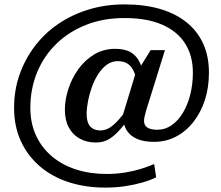

<svg xmlns="http://www.w3.org/2000/svg" viewBox="-20 -697 1005 873"><path d="M459 156Q369 156 293 131.5Q217 107 161.5 59.5Q106 12 75 -55Q44 -122 44 -207Q44 -286 68.5 -356.5Q93 -427 137.5 -486Q182 -545 244 -587.5Q306 -630 382.5 -653.5Q459 -677 546 -677Q637 -677 708.5 -656Q780 -635 829.5 -594.5Q879 -554 904.5 -497Q930 -440 930 -367Q930 -299 911.5 -242Q893 -185 859 -142Q825 -99 779.5 -75.5Q734 -52 681 -52Q636 -52 606.5 -64Q577 -76 561 -97.5Q545 -119 540 -148L532 -152L602 -382H611L665 -469H730L644 -193Q639 -175 637 -165.5Q635 -156 635 -147Q635 -127 650 -117Q665 -107 696 -107Q731 -107 761 -128Q791 -149 812.5 -185.5Q834 -222 845.5 -268.5Q857 -315 857 -367Q857 -444 821.5 -499.5Q786 -555 717 -585Q648 -615 546 -615Q450 -615 371.5 -584Q293 -553 236 -497.5Q179 -442 148.5 -367.5Q118 -293 118 -207Q118 -137 143.5 -81.5Q169 -26 215.5 13.5Q262 53 325.5 73.5Q389 94 464 94Q509 94 548.5 87.5Q588 81 621.5 70.5Q655 60 681 49L690 109Q665 122 628.5 132.5Q592 143 549.5 149.5Q507 156 459 156ZM416 -49Q374 -49 342 -67Q310 -85 292.5 -118Q275 -151 275 -198Q275 -243 290.5 -291.5Q306 -340 335.5 -381.5Q365 -423 407.5 -449Q450 -475 504 -475Q548 -475 575 -459Q602 -443 617 -410Q632 -377 637 -325L604 -298Q601 -343 590 -369Q579 -395 561 -407Q543 -419 515 -419Q488 -419 466 -403Q444 -387 426.5 -360Q409 -333 397.5 -300.5Q386 -268 380 -236.5Q374 -205 374 -179Q374 -154 381 -137Q388 -120 402.5 -112Q417 -104 437 -104Q460 -104 480.5 -117.5Q501 -131 522.5 -156Q544 -181 569 -213L593 -192Q558 -146 531 -114Q504 -82 477.5 -65.5Q451 -49 416 -49Z"/></svg>

Font: Roboto Serif 20pt Medium
Style: Italic
Weight: 500
Italic angle: -10°
Version: Version 1.008